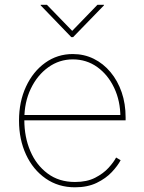

<svg xmlns="http://www.w3.org/2000/svg" viewBox="-20 -778 605 809"><path d="M295.9 11.2Q225.6 11.2 172.4 -25.9Q119.1 -63 89.6 -126.7Q60.1 -190.4 60.1 -270Q60.1 -349.6 89.6 -413.1Q119.1 -476.6 170.4 -513.4Q221.7 -550.3 286.6 -550.3Q334.5 -550.3 375 -530.3Q415.5 -510.3 445.8 -473.9Q476.1 -437.5 492.7 -389.2Q509.3 -340.8 509.3 -283.2V-271H71.8V-293.5H496.6L487.3 -284.2Q487.3 -352.1 461.2 -407.5Q435.1 -462.9 389.9 -495.4Q344.7 -527.8 286.6 -527.8Q230 -527.8 183.6 -494.6Q137.2 -461.4 109.9 -404.5Q82.5 -347.7 82.5 -275.4V-272.5Q82.5 -200.7 107.7 -141.6Q132.8 -82.5 180.7 -46.9Q228.5 -11.2 295.9 -11.2Q346.2 -11.2 380.9 -29.1Q415.5 -46.9 437.5 -71Q459.5 -95.2 469.2 -114.3L488.3 -103Q476.1 -79.6 451.2 -53Q426.3 -26.4 387.7 -7.6Q349.1 11.2 295.9 11.2ZM177.7 -757.8 284.2 -647.9 390.6 -757.8H418V-755.4L288.1 -621.6H280.3L151.4 -755.4V-757.8Z"/></svg>

Font: Inter 16pt Thin
Style: Regular
Weight: 250
Version: Version 4.001;git-66647c0bb